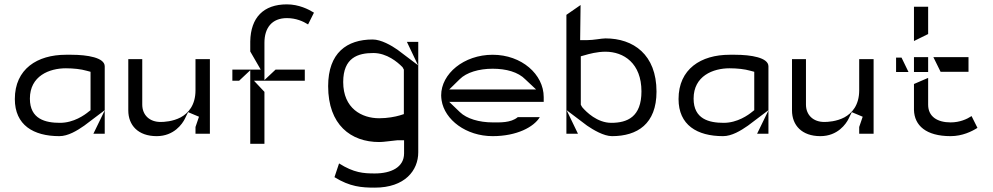

<svg xmlns="http://www.w3.org/2000/svg" viewBox="-20 -663 4553 880"><path d="M366 -87 460 -158V-359C460 -399 380 -412 307 -412H282C151 -412 48 -347 48 -209C48 -90 133 -39 252 -39C292 -39 333 -64 366 -87ZM376 -339 395 -334V-158L386 -151C368 -136 318 -100 255 -100C188 -100 117 -117 117 -211C117 -315 206 -350 282 -350C317 -350 352 -346 376 -339ZM460 -158 461 -159 460 -157ZM408 -50H460V-157Z M827 -118 842 -149 892 -128 876 -81V-50H942V-392H876V-249C876 -181 843 -144 808 -125C772 -106 732 -104 716 -104C666 -104 632 -135 632 -184V-392H568V-157C568 -89 613 -39 698 -39C778 -39 816 -96 827 -118Z M1045 -293H1076L1127 -341V-4H1192V-242L1144 -293H1377V-344H1243L1192 -296V-467C1192 -535 1226 -580 1295 -580C1337 -580 1370 -565 1392 -551L1419 -605C1395 -620 1350 -643 1295 -643C1188 -643 1129 -583 1127 -473V-427L1175 -344H1045Z M1896 -364 1802 -435C1775 -454 1727 -482 1688 -482C1570 -482 1484 -421 1484 -268C1484 -91 1588 -12 1718 -12C1740 -12 1766 -17 1800 -20H1801H1832V40C1832 104 1772 132 1698 132C1646 132 1602 129 1534 86L1513 149C1584 193 1637 197 1698 197C1836 197 1897 118 1897 35V-471H1845ZM1822 -358 1825 -355 1831 -344V-140L1812 -134C1792 -128 1756 -121 1718 -121C1638 -121 1553 -166 1553 -287C1553 -399 1621 -420 1691 -420C1754 -420 1803 -377 1822 -358Z M2238 -348C2300 -348 2355 -333 2388 -299L2437 -253H2039L2087 -300C2118 -331 2175 -348 2238 -348ZM2238 -39C2349 -39 2427 -81 2454 -126H2353C2321 -99 2269 -102 2238 -102C2176 -102 2119 -119 2088 -149L2039 -196H2472V-218C2472 -322 2371 -412 2238 -412C2106 -412 2002 -325 2002 -226C2002 -218 2003 -210 2004 -203C2018 -114 2116 -39 2238 -39Z M2660 -410C2680 -416 2717 -426 2755 -426C2839 -426 2920 -373 2920 -244C2920 -127 2855 -100 2782 -100C2717 -100 2667 -150 2649 -171L2647 -174L2642 -183V-405ZM2577 -158 2671 -87C2699 -68 2747 -39 2785 -39C2901 -39 2989 -95 2989 -243C2989 -413 2883 -487 2755 -487C2736 -487 2702 -479 2669 -479H2639L2641 -640L2576 -595V-50H2629Z M3408 -87 3502 -158V-359C3502 -399 3422 -412 3349 -412H3324C3193 -412 3090 -347 3090 -209C3090 -90 3175 -39 3294 -39C3334 -39 3375 -64 3408 -87ZM3418 -339 3437 -334V-158L3428 -151C3410 -136 3360 -100 3297 -100C3230 -100 3159 -117 3159 -211C3159 -315 3248 -350 3324 -350C3359 -350 3394 -346 3418 -339ZM3502 -158 3503 -159 3502 -157ZM3450 -50H3502V-157Z M3869 -118 3884 -149 3934 -128 3918 -81V-50H3984V-392H3918V-249C3918 -181 3885 -144 3850 -125C3814 -106 3774 -104 3758 -104C3708 -104 3674 -135 3674 -184V-392H3610V-157C3610 -89 3655 -39 3740 -39C3820 -39 3858 -96 3869 -118Z M4169 -278V-159C4171 -88 4224 -39 4337 -39C4391 -39 4435 -61 4460 -77L4433 -131C4412 -117 4379 -102 4337 -102C4277 -102 4234 -128 4234 -183V-306ZM4291 -334H4419V-401H4258ZM4234 -507V-632H4169V-475ZM4112 -399H4087V-333H4144ZM4169 -401V-333H4234V-401Z"/></svg>

Font: Charger Static
Style: 2
Weight: 1000
Designer: Jasper
Foundry: KineticPlasma Fonts/Cannot Into Space Fonts
Version: Version 1.1